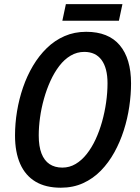

<svg xmlns="http://www.w3.org/2000/svg" viewBox="-20 -875 659 905"><path d="M266.6 9.8Q195.3 9.8 147.5 -18.8Q99.6 -47.4 75.2 -102.5Q50.8 -157.7 50.8 -236.3Q50.8 -293 60.3 -350.6Q69.8 -408.2 88.6 -462.9Q107.4 -517.6 135.5 -564.9Q163.6 -612.3 200.7 -648.4Q237.8 -684.6 284.2 -704.8Q330.6 -725.1 386.2 -725.1Q491.2 -725.1 544.4 -661.9Q597.7 -598.6 597.7 -481.9Q597.7 -429.2 589.4 -372.6Q581.1 -315.9 563.5 -260.7Q545.9 -205.6 519 -157Q492.2 -108.4 455.6 -70.8Q418.9 -33.2 371.8 -11.7Q324.7 9.8 266.6 9.8ZM273.9 -85Q307.6 -85 336.4 -102.1Q365.2 -119.1 388.9 -149.2Q412.6 -179.2 430.7 -218.3Q448.7 -257.3 461.2 -301.8Q473.6 -346.2 480.2 -392.6Q486.8 -439 486.8 -482.4Q486.8 -554.2 458.7 -592.3Q430.7 -630.4 377.4 -630.4Q342.8 -630.4 313 -612.8Q283.2 -595.2 259.5 -564.2Q235.8 -533.2 217.8 -493.7Q199.7 -454.1 187.3 -409.7Q174.8 -365.2 168.7 -321Q162.6 -276.9 162.6 -236.3Q162.6 -185.5 175.5 -151.9Q188.5 -118.2 213.4 -101.6Q238.3 -85 273.9 -85ZM273.9 -777.3 290.5 -855.5H557.1L540.5 -777.3Z"/></svg>

Font: Open Sans SemiCondensed SemiBold
Style: Italic
Weight: 600
Width: 4
Italic angle: -12°
Designer: Monotype Design Team
Foundry: Monotype Imaging Inc.
Version: Version 3.000